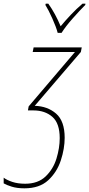

<svg xmlns="http://www.w3.org/2000/svg" viewBox="-101 -785 485 1045"><path d="M32 240Q114 240 161.5 196Q209 152 230 88Q251 24 251 -35Q251 -126 204.5 -166.5Q158 -207 88 -209L339 -502L344 -527H82L77 -502H307L55 -206L51 -184H81Q144 -184 184 -149Q224 -114 224 -33Q224 20 206.5 77.5Q189 135 147.5 175Q106 215 36 215Q-4 215 -34 205Q-64 195 -81 182V213Q-66 222 -37 231Q-8 240 32 240ZM213 -606H234Q256 -641 294.5 -684.5Q333 -728 363 -758L364 -765H348Q315 -737 283.5 -703.5Q252 -670 229 -642Q201 -710 162 -765H148L146 -758Q163 -731 184 -684Q205 -637 213 -606Z"/></svg>

Font: Noto Sans UI SemiCondensed Thin
Style: Italic
Weight: 250
Width: 4
Italic angle: -12°
Designer: Monotype Design Team
Foundry: Monotype Imaging Inc.
Version: Version 1.901